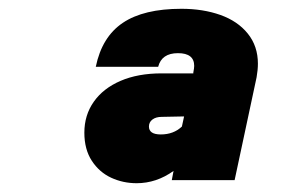

<svg xmlns="http://www.w3.org/2000/svg" viewBox="-20 -728 690 437"><path d="M375 -339Q336 -311 291 -311Q260 -311 233 -323.5Q206 -336 189 -362Q172 -388 172 -426Q172 -466 193.5 -496.5Q215 -527 254.5 -544Q294 -561 348 -561H420V-563Q422 -573 422 -578Q422 -607 385 -607Q348 -607 340 -576H198Q212 -644 259.5 -676Q307 -708 393 -708Q442 -708 481.5 -694Q521 -680 544 -651.5Q567 -623 567 -583Q567 -569 564 -552L514 -318H371ZM346 -422Q375 -422 394 -440L399 -463L348 -462Q335 -462 327 -456Q319 -450 319 -440Q319 -422 346 -422Z"/></svg>

Font: Azeret Mono Black
Style: Italic
Weight: 900
Italic angle: -12°
Designer: Martin Vácha
Foundry: Displaay
Version: Version 1.000; Glyphs 3.0.3, build 3074